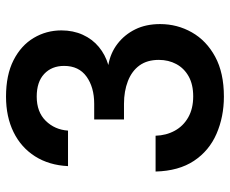

<svg xmlns="http://www.w3.org/2000/svg" viewBox="-83 -669 764 638"><g transform="rotate(-90 299.0 -350.0)"><path d="M297 12Q230 12 173.5 -12.5Q117 -37 83.5 -87.5Q50 -138 48 -215H167Q168 -180 183.5 -151.5Q199 -123 228 -106.5Q257 -90 298 -90Q337 -90 364 -105Q391 -120 405 -146Q419 -172 419 -204Q419 -243 400.5 -268.5Q382 -294 348.5 -307Q315 -320 273 -320H221V-419H273Q328 -419 363.5 -444.5Q399 -470 399 -519Q399 -560 372.5 -585Q346 -610 297 -610Q246 -610 216.5 -580Q187 -550 184 -506H66Q69 -569 98.5 -615.5Q128 -662 179 -687Q230 -712 297 -712Q369 -712 418 -687Q467 -662 492 -620Q517 -578 517 -528Q517 -489 502.5 -457Q488 -425 462 -403.5Q436 -382 402 -372Q442 -365 472.5 -341.5Q503 -318 520.5 -282.5Q538 -247 538 -200Q538 -143 510.5 -94.5Q483 -46 429.5 -17Q376 12 297 12Z"/></g></svg>

Font: DM Sans 16pt SemiBold
Style: Regular
Weight: 600
Version: Version 4.004;gftools[0.9.30]